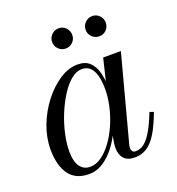

<svg xmlns="http://www.w3.org/2000/svg" viewBox="-122 -751 793 861"><g transform="rotate(-20 274.0 -321.0)"><path d="M159 10Q94 10 63.2 -33.8Q32.5 -77.5 32.5 -152.5Q32.5 -210 54.2 -266.2Q76 -322.5 111.8 -368.5Q147.5 -414.5 190.5 -442.2Q233.5 -470 276 -470Q313 -470 333.8 -450Q354.5 -430 363 -397.2Q371.5 -364.5 371.5 -325.5Q371.5 -291 364.2 -252.8Q357 -214.5 343.2 -177Q329.5 -139.5 310.5 -105.8Q291.5 -72 267.8 -46Q244 -20 216.8 -5Q189.5 10 159 10ZM174 -19Q202 -19 228.5 -37.8Q255 -56.5 278 -88Q301 -119.5 318.5 -159.2Q336 -199 345.8 -241.5Q355.5 -284 355.5 -324Q355.5 -360.5 348.5 -387.5Q341.5 -414.5 326.5 -429.2Q311.5 -444 287 -444Q261 -444 235.2 -422.8Q209.5 -401.5 186.8 -365.8Q164 -330 146.2 -286.8Q128.5 -243.5 118.5 -198.8Q108.5 -154 108.5 -115Q108.5 -67.5 126 -43.2Q143.5 -19 174 -19ZM376.5 10Q341.5 10 325 -9Q308.5 -28 308.5 -58Q308.5 -66.5 309 -73.2Q309.5 -80 310.5 -85L325 -165.5L350.5 -243L365 -334L395.5 -460H480L371.5 -52Q369.5 -44.5 369.5 -36Q369.5 -27.5 374.2 -21.2Q379 -15 390 -15Q412 -15 431 -30Q450 -45 468.5 -76.8Q487 -108.5 507 -159.5L526 -153Q504.5 -95.5 482.8 -59.5Q461 -23.5 435.5 -6.8Q410 10 376.5 10ZM412.5 -555Q392.5 -555 378.2 -569Q364 -583 364 -603Q364 -623 378.2 -637.2Q392.5 -651.5 412.5 -651.5Q432.5 -651.5 446.2 -637.2Q460 -623 460 -603Q460 -583 446.2 -569Q432.5 -555 412.5 -555ZM252.5 -555Q232.5 -555 218.2 -569Q204 -583 204 -603Q204 -623 218.2 -637.2Q232.5 -651.5 252.5 -651.5Q272.5 -651.5 286.2 -637.2Q300 -623 300 -603Q300 -583 286.2 -569Q272.5 -555 252.5 -555Z"/></g></svg>

Font: Bodoni Moda SC
Style: Italic
Weight: 400
Italic angle: -13°
Designer: Owen Earl
Foundry: indestructible type
Version: Version 2.005